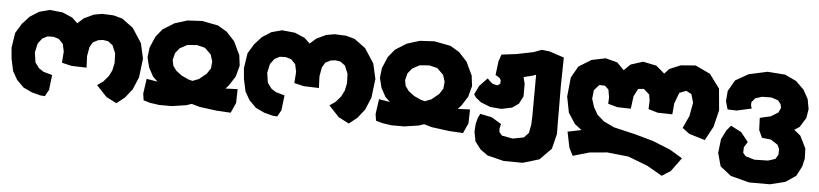

<svg xmlns="http://www.w3.org/2000/svg" viewBox="-42 -740 4876 1143"><g transform="rotate(5 2395.5 -168.5)"><path d="M531.2 -496.1 481.4 -487.3 423.8 -460 387.7 -427.7 354.5 -459 294.9 -484.4 217.8 -492.2 155.3 -475.6 101.6 -441.4 59.6 -395.5 24.4 -337.9 10.7 -248 16.6 -182.6 32.2 -110.4 60.5 -60.5 102.5 -18.6 154.3 5.9 207 19.5 233.4 21.5 254.9 -17.6 265.6 -107.4 212.9 -122.1 184.6 -140.6 160.2 -173.8 151.4 -232.4 163.1 -286.1 187.5 -318.4 217.8 -334 253.9 -335 286.1 -325.2 312.5 -297.9 322.3 -252.9 317.4 -185.5 375 -171.9 465.8 -168.9 462.9 -238.3 472.7 -293 490.2 -322.3 520.5 -337.9 549.8 -341.8 580.1 -336.9 608.4 -315.4 627.9 -268.6 629.9 -210.9 620.1 -166 602.5 -130.9 572.3 -95.7 537.1 -71.3 598.6 -5.9 661.1 26.4 709 -11.7 751 -64.5 782.2 -138.7 795.9 -252 775.4 -342.8 718.8 -429.7 652.3 -478.5 599.6 -493.2Z M1108.4 -8.8 1156.2 4.9 1259.8 18.6 1343.8 23.4 1371.1 -37.1 1373 -120.1 1300.8 -117.2 1320.3 -139.6 1355.5 -194.3 1373 -259.8 1365.2 -322.3 1327.1 -402.3 1278.3 -455.1 1223.6 -487.3 1127 -505.9 1039.1 -501 963.9 -477.5 896.5 -435.5 858.4 -388.7 829.1 -320.3 822.3 -261.7 836.9 -202.1 865.2 -150.4 893.6 -123 828.1 -133.8 815.4 -44.9 821.3 -4.9 861.3 6.8 916 14.6H991.2L1076.2 2ZM1100.6 -145.5 1075.2 -152.3 1035.2 -170.9 1000 -197.3 979.5 -225.6 972.7 -259.8 983.4 -301.8 1007.8 -332 1050.8 -355.5 1108.4 -360.4 1157.2 -348.6 1195.3 -311.5 1208 -270.5 1204.1 -229.5 1181.6 -195.3 1138.7 -160.2Z M1919.9 -496.1 1870.1 -487.3 1812.5 -460 1776.4 -427.7 1743.2 -459 1683.6 -484.4 1606.4 -492.2 1543.9 -475.6 1490.2 -441.4 1448.2 -395.5 1413.1 -337.9 1399.4 -248 1405.3 -182.6 1420.9 -110.4 1449.2 -60.5 1491.2 -18.6 1543 5.9 1595.7 19.5 1622.1 21.5 1643.6 -17.6 1654.3 -107.4 1601.6 -122.1 1573.2 -140.6 1548.8 -173.8 1540 -232.4 1551.8 -286.1 1576.2 -318.4 1606.4 -334 1642.6 -335 1674.8 -325.2 1701.2 -297.9 1710.9 -252.9 1706.1 -185.5 1763.7 -171.9 1854.5 -168.9 1851.6 -238.3 1861.3 -293 1878.9 -322.3 1909.2 -337.9 1938.5 -341.8 1968.8 -336.9 1997.1 -315.4 2016.6 -268.6 2018.6 -210.9 2008.8 -166 1991.2 -130.9 1960.9 -95.7 1925.8 -71.3 1987.3 -5.9 2049.8 26.4 2097.7 -11.7 2139.6 -64.5 2170.9 -138.7 2184.6 -252 2164.1 -342.8 2107.4 -429.7 2041 -478.5 1988.3 -493.2Z M2497.1 -8.8 2544.9 4.9 2648.4 18.6 2732.4 23.4 2759.8 -37.1 2761.7 -120.1 2689.5 -117.2 2709 -139.6 2744.1 -194.3 2761.7 -259.8 2753.9 -322.3 2715.8 -402.3 2667 -455.1 2612.3 -487.3 2515.6 -505.9 2427.7 -501 2352.5 -477.5 2285.2 -435.5 2247.1 -388.7 2217.8 -320.3 2210.9 -261.7 2225.6 -202.1 2253.9 -150.4 2282.2 -123 2216.8 -133.8 2204.1 -44.9 2210 -4.9 2250 6.8 2304.7 14.6H2379.9L2464.8 2ZM2489.3 -145.5 2463.9 -152.3 2423.8 -170.9 2388.7 -197.3 2368.2 -225.6 2361.3 -259.8 2372.1 -301.8 2396.5 -332 2439.5 -355.5 2497.1 -360.4 2545.9 -348.6 2584 -311.5 2596.7 -270.5 2592.8 -229.5 2570.3 -195.3 2527.3 -160.2Z M3290 -19.5 3289.1 -95.7V-161.1L3288.1 -305.7L3291 -476.6L3202.1 -505.9L3155.3 -510.7L3109.4 -493.2L3007.8 -472.7L2919.9 -461.9L2905.3 -419.9L2895.5 -337.9L2919.9 -323.2L2928.7 -309.6L2927.7 -288.1L2911.1 -277.3L2883.8 -283.2L2870.1 -293.9L2850.6 -313.5L2803.7 -264.6L2778.3 -211.9L2791 -193.4L2823.2 -168L2879.9 -145.5L2947.3 -139.6L3010.7 -153.3L3048.8 -179.7L3072.3 -225.6V-300.8L3062.5 -339.8L3117.2 -353.5L3135.7 -360.4L3134.8 -111.3L3132.8 -61.5L3123 -11.7L3095.7 17.6L3030.3 30.3L2964.8 18.6L2948.2 -1L2946.3 -21.5L2953.1 -49.8L2894.5 -85L2825.2 -99.6L2812.5 -75.2L2802.7 -37.1L2799.8 9.8L2810.5 66.4L2844.7 111.3L2889.6 143.6L2988.3 168L3101.6 168.9L3199.2 139.6L3267.6 70.3Z M3394.5 101.6 3492.2 73.2 3597.7 63.5 3725.6 77.1 3842.8 122.1 3932.6 173.8 3984.4 140.6 4043.9 59.6 3968.8 14.6 3862.3 -28.3 3750 -59.6 3625 -88.9 3561.5 -119.1 3520.5 -155.3 3496.1 -198.2 3480.5 -247.1 3486.3 -298.8 3515.6 -332 3549.8 -331.1 3572.3 -309.6 3580.1 -262.7 3578.1 -225.6 3634.8 -210 3714.8 -208 3724.6 -283.2 3748 -329.1 3782.2 -332 3816.4 -301.8 3822.3 -265.6 3820.3 -214.8 3876 -198.2 3963.9 -196.3 3969.7 -261.7 3994.1 -327.1 4035.2 -342.8 4066.4 -326.2 4081.1 -276.4 4066.4 -195.3 4032.2 -121.1 4075.2 -88.9 4169.9 -60.5 4214.8 -143.6 4239.3 -244.1 4227.5 -373 4166 -456.1 4077.1 -498 3989.3 -491.2 3922.9 -463.9 3894.5 -433.6 3843.8 -476.6 3763.7 -493.2 3690.4 -469.7 3652.3 -432.6 3610.4 -475.6 3540 -494.1 3456.1 -476.6 3381.8 -430.7 3342.8 -362.3 3331.1 -247.1 3349.6 -152.3 3391.6 -87.9 3433.6 -55.7 3351.6 -39.1 3371.1 55.7Z M4289.1 -253.9 4342.8 -252 4431.6 -271.5 4425.8 -292 4426.8 -309.6 4447.3 -334 4486.3 -346.7 4542 -347.7 4584 -334 4600.6 -312.5 4605.5 -291 4591.8 -261.7 4548.8 -235.4 4484.4 -220.7 4487.3 -148.4 4507.8 -103.5 4561.5 -97.7 4603.5 -70.3 4615.2 -44.9 4614.3 -11.7 4598.6 14.6 4555.7 28.3 4474.6 30.3 4420.9 14.6 4404.3 -4.9 4405.3 -38.1 4425.8 -71.3 4380.9 -127 4318.4 -159.2 4293 -128.9 4265.6 -74.2 4255.9 8.8 4277.3 86.9 4342.8 138.7 4455.1 168H4579.1L4669.9 145.5L4731.4 103.5L4761.7 44.9L4772.5 -2L4770.5 -62.5L4734.4 -135.7L4695.3 -168L4725.6 -187.5L4760.7 -244.1L4769.5 -297.9L4758.8 -356.4L4729.5 -410.2L4680.7 -458L4612.3 -490.2L4506.8 -498L4395.5 -473.6L4318.4 -429.7L4280.3 -363.3L4275.4 -301.8Z"/></g></svg>

Font: MaokenAssortedSans-TC
Style: Regular
Weight: 500
Version: Version 0.83